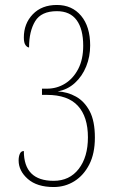

<svg xmlns="http://www.w3.org/2000/svg" viewBox="-20 -744 465 773"><path d="M196 9Q129 9 92 -23.5Q55 -56 55 -98Q55 -114 60 -125Q65 -136 76 -136Q76 -16 196 -16Q260 -16 297 -64Q334 -112 334 -191Q334 -274 293.5 -318Q253 -362 169 -362H149V-387H169Q209 -387 242 -407.5Q275 -428 295 -466.5Q315 -505 315 -560Q315 -627 288.5 -663Q262 -699 209 -699Q146 -699 121.5 -658.5Q97 -618 97 -553Q90 -553 83 -562Q76 -571 76 -593Q76 -649 112 -686.5Q148 -724 209 -724Q270 -724 306.5 -680.5Q343 -637 343 -561Q343 -516 327 -476.5Q311 -437 281.5 -410Q252 -383 212 -376Q252 -374 286 -355Q320 -336 341 -296.5Q362 -257 362 -190Q362 -126 339.5 -82Q317 -38 279.5 -14.5Q242 9 196 9Z"/></svg>

Font: Noto Serif Thai ExtraCondensed Thin
Style: Regular
Weight: 100
Width: 2
Designer: Monotype Design Team
Foundry: Monotype Imaging Inc.
Version: Version 2.001; ttfautohint (v1.8.4.7-5d5b)